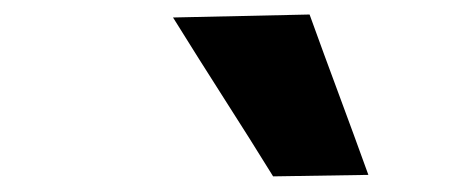

<svg xmlns="http://www.w3.org/2000/svg" viewBox="-20 -796 640 258"><path d="M347 -559Q315.5 -610 281.2 -663.5Q247 -717 212.5 -772.5L396 -776.5Q415.5 -722.5 435.5 -668.8Q455.5 -615 475 -561Z"/></svg>

Font: Commissioner ExtraBold
Style: Italic
Weight: 800
Italic angle: -12°
Designer: Kostas Bartsokas
Foundry: Kostas Bartsokas
Version: Version 1.000; ttfautohint (v1.8.3)